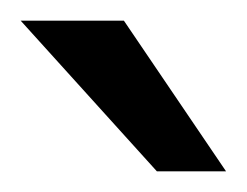

<svg xmlns="http://www.w3.org/2000/svg" viewBox="-20 -752 239 186"><path d="M199 -586 100 -732H0L132 -586Z"/></svg>

Font: Aspekta 350
Style: Regular
Weight: 350
Designer: Ivo Dolenc
Version: Version 2.000